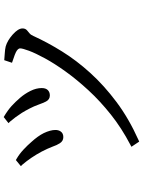

<svg xmlns="http://www.w3.org/2000/svg" viewBox="113 -847 774 1040"><g transform="rotate(-90 500.0 -327.0)"><path d="M309 -387Q299 -371 277.5 -371Q256 -371 244 -390Q234 -405 225 -431Q216 -455 199 -488Q168 -546 128 -593L120 -601L153 -628L160 -624Q186 -609 210 -586.5Q234 -564 251 -544Q283 -509 299 -477Q316 -441 316 -414Q316 -398 309 -387ZM758 -605Q758 -614 745.5 -623Q733 -632 680 -649L694 -691Q715 -689 733 -688Q752 -687 769 -683Q800 -674 832 -646Q866 -616 866 -592Q866 -576 855 -567Q848 -561 839.5 -554Q831 -547 825 -533Q791 -458 742 -379Q693 -300 625 -225Q557 -150 467.5 -83Q378 -16 262 36L253 40L225 -2L236 -8Q326 -55 399.5 -113.5Q473 -172 531 -235Q589 -298 632.5 -358.5Q676 -419 704 -470.5Q732 -522 745 -557Q758 -592 758 -605ZM543 -488Q543 -466 532 -455Q521 -444 503 -444Q481 -444 470 -465Q462 -481 453 -506Q445 -529 432 -554Q419 -579 409 -595Q386 -631 361 -660L353 -668L386 -694Q423 -672 445.5 -651.5Q468 -631 490 -605.5Q512 -580 527.5 -549Q543 -518 543 -488Z"/></g></svg>

Font: Early Summer Mincho Screen
Style: Regular
Weight: 400
Designer: GuiWonder
Version: Version 1.002